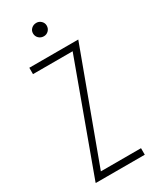

<svg xmlns="http://www.w3.org/2000/svg" viewBox="-225 -956 831 1019"><g transform="rotate(-30 190.0 -447.0)"><path d="M40 -3 283 -667H40V-706H340L94 -40H340V0H40ZM148 -854Q148 -871 160.5 -882.5Q173 -894 191 -894Q208 -894 220 -882Q232 -870 232 -854Q232 -836 220 -824Q208 -812 191 -812Q173 -812 160.5 -824Q148 -836 148 -854Z"/></g></svg>

Font: Lineal Thin
Style: Regular
Weight: 200
Designer: Created by Frank Adebiaye with contributions from Anton Moglia & Ariel Martín Pérez
Created by Frank ADEBIAYE with FontF
Foundry: Velvetyne Type Foundry
Version: Version 2.000;Glyphs 3.2 (3227)